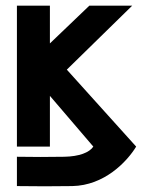

<svg xmlns="http://www.w3.org/2000/svg" viewBox="-20 -520 530 681"><path d="M40 -500V0H157V-180L311 0C297 21 261 35 208 36C152 37 96 37 40 36V140C105 141 171 141 236 140C350 138 430 54 463 0L217 -273L449 -500H297L157 -366V-500Z"/></svg>

Font: Fervojo
Style: Bold
Weight: 700
Designer: kohakuno
Version: ver.1.0